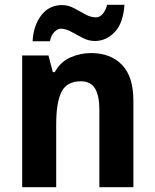

<svg xmlns="http://www.w3.org/2000/svg" viewBox="-20 -842 642 796"><path d="M358 -622Q438 -622 485.5 -573.5Q533 -525 533 -424V-66H392V-387Q392 -445 374 -475Q356 -505 315 -505Q257 -505 235 -461Q213 -417 213 -326V-66H72V-612H181L199 -543H207Q230 -585 271 -603.5Q312 -622 358 -622ZM115 -671Q119 -737 151.5 -779Q184 -821 237 -821Q263 -821 287 -808Q311 -795 333.5 -782.5Q356 -770 379 -770Q393 -770 405.5 -784Q418 -798 424 -822H496Q491 -746 455.5 -709Q420 -672 373 -672Q348 -672 323.5 -684.5Q299 -697 276 -710Q253 -723 232 -723Q219 -723 205.5 -709.5Q192 -696 187 -671Z"/></svg>

Font: Noto Sans Malayalam UI SemiCondensed
Style: Bold
Weight: 700
Width: 4
Designer: Jelle Bosma - Monotype Design Team
Foundry: Monotype Imaging Inc.
Version: Version 2.104; ttfautohint (v1.8.4.7-5d5b)